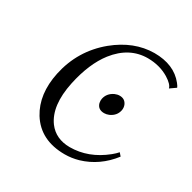

<svg xmlns="http://www.w3.org/2000/svg" viewBox="-150 -807 966 967"><g transform="rotate(30 333.5 -324.0)"><path d="M412.1 -269Q375.5 -269 366.7 -301.3Q363.8 -314 366.2 -326.2Q373.5 -361.3 408.7 -378.4Q423.3 -384.8 437 -384.8Q468.3 -384.8 480 -356.4Q485.4 -341.8 482.4 -326.2Q475.1 -291 439.5 -274.9Q425.3 -269 412.1 -269ZM593.8 -121.1Q524.9 -31.7 422.9 -1.5Q383.3 9.8 343.8 9.8Q202.6 9.8 137.7 -94.2Q79.6 -189 107.9 -323.2Q140.1 -474.1 257.8 -571.3Q363.3 -657.2 481 -658.2Q595.7 -658.2 653.8 -585Q665 -570.8 667 -564L632.8 -540Q628.4 -561.5 588.4 -586.4Q534.7 -618.7 465.8 -619.1Q358.4 -619.1 282.7 -522.9Q222.7 -445.8 195.3 -316.9Q164.6 -171.4 222.7 -92.3Q266.1 -34.7 347.2 -34.2Q455.6 -34.2 549.3 -109.9Q567.4 -124.5 579.1 -138.2Z"/></g></svg>

Font: Linux Biolinum Capitals O
Style: Italic Samll Caps
Weight: 400
Italic angle: -12°
Designer: Philipp H. Poll
Foundry: Philipp H. Poll
Version: Version 0.6.2